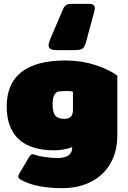

<svg xmlns="http://www.w3.org/2000/svg" viewBox="-20 -810 666 1000"><path d="M233 -574Q233 -586 242 -607L309 -764Q315 -777 324.5 -783.5Q334 -790 352 -790H444Q474 -790 474 -767Q474 -763 472 -753L428 -591Q421 -565 409.5 -557Q398 -549 371 -549H277Q254 -549 243.5 -555Q233 -561 233 -574ZM90 127Q75 119 75 109Q75 104 81 93L131 9Q140 -7 150 -7Q153 -7 165 -3Q184 4 218.5 8.5Q253 13 278 13Q356 13 356 -41V-44Q340 -37 313.5 -32Q287 -27 263 -27Q140 -27 77.5 -85Q15 -143 15 -255Q15 -495 322 -495Q402 -495 473 -472.5Q544 -450 591 -416V-104Q591 -23 556.5 39Q522 101 456.5 135.5Q391 170 302 170Q240 170 184.5 159.5Q129 149 90 127ZM360 -240V-332Q349 -336 331 -336Q298 -336 285 -333.5Q272 -331 263 -316Q254 -301 254 -265Q254 -225 268 -208Q282 -191 314 -191Q339 -191 349.5 -202.5Q360 -214 360 -240Z"/></svg>

Font: Mitr
Style: Bold
Weight: 700
Designer: Thanarat Vachiruckul
Foundry: Cadson Demak
Version: Version 1.002